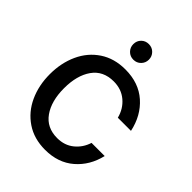

<svg xmlns="http://www.w3.org/2000/svg" viewBox="-258 -1072 1219 1219"><g transform="rotate(45 351.5 -462.5)"><path d="M46 -353Q46 -454 83.5 -536Q121 -618 193 -666Q265 -714 364 -714Q485 -714 563 -645Q641 -576 665 -463H547Q531 -527 483 -567.5Q435 -608 366 -608Q271 -608 222 -538.5Q173 -469 173 -354Q173 -239 222.5 -169Q272 -99 366 -99Q432 -99 478 -136.5Q524 -174 542 -232H660Q635 -125 558 -58.5Q481 8 364 8Q265 8 193 -40.5Q121 -89 83.5 -171Q46 -253 46 -353ZM306 -913Q326 -933 356 -933Q386 -933 406 -912.5Q426 -892 426 -863Q426 -834 406 -813.5Q386 -793 356 -793Q326 -793 306 -813.5Q286 -834 286 -863Q286 -893 306 -913Z"/></g></svg>

Font: Lopes Sans SemiBold
Style: Regular
Weight: 600
Designer: Gabriel Lam, Diego Maldonado
Foundry: TypeRant, Foresti Design
Version: Version 4.000